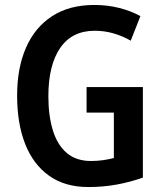

<svg xmlns="http://www.w3.org/2000/svg" viewBox="-20 -744 654 774"><path d="M329 -393H556V-28Q505 -10 450.5 0Q396 10 336 10Q242 10 178 -35.5Q114 -81 81.5 -163.5Q49 -246 49 -359Q49 -469 84.5 -551Q120 -633 189.5 -678.5Q259 -724 360 -724Q413 -724 460.5 -712Q508 -700 546 -679L507 -580Q474 -599 437.5 -609.5Q401 -620 362 -620Q270 -620 222.5 -550.5Q175 -481 175 -356Q175 -278 193 -219Q211 -160 249 -127.5Q287 -95 347 -95Q373 -95 396.5 -98.5Q420 -102 439 -107V-290H329Z"/></svg>

Font: Noto Sans Thai Looped Condensed SemiBold
Style: Regular
Weight: 600
Width: 3
Designer: Sasikarn Vongin, Ben Mitchell
Foundry: The Fontpad Ltd
Version: Version 1.001; ttfautohint (v1.8.4.7-5d5b)